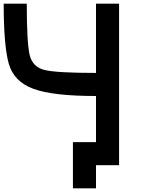

<svg xmlns="http://www.w3.org/2000/svg" viewBox="-20 -895 790 1040"><path d="M0 -875H125Q125 -664.1 140.6 -597.7Q156.2 -531.2 222.7 -515.6Q289.1 -500 500 -500V-875H625V0H500V125H375V-125H500V-375Q265.6 -375 160.2 -414.1Q54.7 -453.1 27.3 -550.8Q0 -648.4 0 -875Z"/></svg>

Font: CraftyPE
Style: Regular
Weight: 400
Designer: Erek Butcher
Foundry: Haunted Coop
Version: Version 0.018;April 4, 2024;FontCreator 15.0.0.2962 64-bit